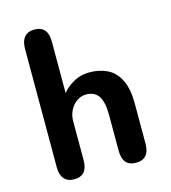

<svg xmlns="http://www.w3.org/2000/svg" viewBox="-113 -854 845 950"><g transform="rotate(-15 309.5 -378.5)"><path d="M467 5Q398.5 5 398.5 -74.5V-258.5Q398.5 -324.5 378 -355Q357.5 -385.5 314.5 -385.5Q295 -385.5 277.8 -376.8Q260.5 -368 247.2 -352.8Q234 -337.5 226.5 -317.2Q219 -297 219 -274.5V-74.5Q219 5 150 5Q117 5 99.2 -15.5Q81.5 -36 81.5 -74.5V-682.5Q81.5 -721 99.2 -741.5Q117 -762 150 -762Q219 -762 219 -682.5V-418.5Q243 -448 278.8 -467.5Q314.5 -487 358.5 -487Q410 -487 450 -467.2Q490 -447.5 513 -401.8Q536 -356 536 -278.5V-74.5Q536 5 467 5Z"/></g></svg>

Font: Sono Monospace SemiBold
Style: Regular
Weight: 600
Designer: Tyler Finck
Foundry: Tyler Finck
Version: Version 2.112